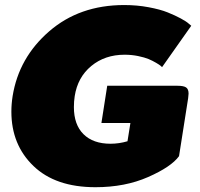

<svg xmlns="http://www.w3.org/2000/svg" viewBox="-20 -737 807 773"><path d="M25.8 -287.5Q25.8 -318.3 30.8 -350Q55.8 -505 177.9 -610.8Q300 -716.7 480 -716.7Q531.7 -716.7 578.3 -707.9Q625 -699.2 655 -687.1Q685 -675 707.5 -662.9Q730 -650.8 740 -641.7L750 -633.3L632.5 -466.7Q630.8 -468.3 626.7 -472.1Q622.5 -475.8 608.3 -484.2Q594.2 -492.5 578.3 -499.2Q562.5 -505.8 536.2 -511.3Q510 -516.7 481.7 -516.7Q402.5 -516.7 347.5 -471.3Q292.5 -425.8 280.8 -350Q277.5 -329.2 277.5 -305.8Q277.5 -235 316.2 -196.7Q355 -158.3 425 -158.3Q459.2 -158.3 493.3 -168.3L505 -241.7H388.3L411.7 -391.7H695Q719.2 -391.7 729.2 -385Q739.2 -378.3 739.2 -360Q739.2 -355 737.5 -341.7L700.8 -108.3Q669.2 -65 576.2 -24.2Q483.3 16.7 364.2 16.7Q203.3 16.7 114.6 -68.8Q25.8 -154.2 25.8 -287.5Z"/></svg>

Font: BoonTook
Style: Italic
Weight: 400
Italic angle: -9°
Designer: Sungsit Sawaiwan
Foundry: FontUni
Version: Version 3.0